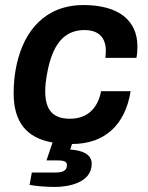

<svg xmlns="http://www.w3.org/2000/svg" viewBox="-20 -558 587 760"><path d="M197 182C248 182 343 167 343 90C343 52 305 37 258 34L265 12C395 12 476 -64 497 -197H380C368 -132 328 -88 257 -88C190 -88 159 -122 159 -197C159 -217 161 -240 168 -275C187 -373 228 -439 314 -439C374 -439 399 -406 399 -356C399 -347 398 -338 397 -329H520C523 -344 524 -359 524 -374C524 -479 447 -538 311 -538C157 -538 76 -434 47 -307C38 -269 34 -229 34 -189C34 -76 84 -12 188 6L164 77H208C236 77 245 83 245 95C245 119 227 125 197 125H106L97 174C126 179 164 182 197 182Z"/></svg>

Font: Archivo SemiBold
Style: Italic
Weight: 600
Italic angle: -10°
Designer: Hector Gatti
Foundry: Omnibus-Type
Version: Version 2.001